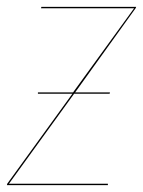

<svg xmlns="http://www.w3.org/2000/svg" viewBox="-25 -537 415 557"><path d="M369 -514 193 -269H294L293 -265H190L1 -4H288V0H-5L-4 -4L185 -265H85V-269H187L364 -513H94L95 -517H370Z"/></svg>

Font: Fira Sans Condensed Four
Style: Italic
Weight: 100
Width: 3
Italic angle: -8°
Designer: bBox Type GmbH & Carrois Corporate GbR & Edenspiekermann AG
Foundry: bBox Type GmbH & Carrois Corporate GbR & Edenspiekermann AG
Version: Version 4.301